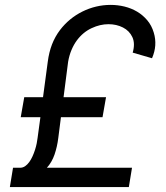

<svg xmlns="http://www.w3.org/2000/svg" viewBox="-20 -757 671 777"><path d="M32.7 -78.1H61.1Q72.4 -78.1 81.7 -84.5Q90.9 -90.9 98.4 -101.2Q105.8 -111.5 111.7 -124.5Q117.5 -137.4 121.8 -150.9Q126.1 -164.4 128.6 -177Q131 -189.6 132.1 -198.9L143.5 -282.7H63.9L78.1 -363.6H154.1L173.3 -507.1Q178.3 -545.8 190.5 -577.4Q202.8 -609 223 -635.7Q241.1 -659.4 264 -678.3Q286.9 -697.1 313.4 -710.2Q339.8 -723.4 368.8 -730.3Q397.7 -737.2 427.6 -737.2Q456.3 -737.2 483.8 -730.5Q511.4 -723.7 534.8 -709.9Q558.2 -696 576 -674.9Q593.8 -653.8 602.3 -625Q617.9 -573.5 595.2 -521.3L517 -544Q527.7 -581 515.6 -606.9Q503.6 -632.5 477.5 -645.8Q451.3 -659.1 419 -659.1Q384.9 -659.1 350.9 -643.1Q333.8 -635.3 318.5 -622.7Q303.3 -610.1 290.8 -593.2Q278.4 -576.3 269.4 -554.9Q260.3 -533.4 255.7 -507.1L237.2 -363.6H409.1L394.9 -282.7H226.6L215.9 -198.9Q211.6 -163.4 200.8 -131.9Q190 -100.5 169.7 -78.1H514.2L501.4 0H19.9Z"/></svg>

Font: Inter P
Style: Italic
Weight: 400
Italic angle: -9.40001°
Designer: Rasmus Andersson
Foundry: rsms
Version: Version 3.018;git-588b23468